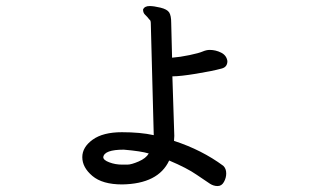

<svg xmlns="http://www.w3.org/2000/svg" viewBox="-20 -565 1040 639"><path d="M403.8 -17.1Q417 -17.1 441.4 -27.6Q465.8 -38.1 475.1 -54.2Q449.7 -62 392.1 -66.9Q327.1 -66.9 323.7 -42Q323.7 -32.2 343.8 -24.7Q363.8 -17.1 386.7 -17.1ZM704.1 54.2Q690.9 54.2 679 46.6Q667 39.1 634.5 16.6Q602.1 -5.9 543 -30.8Q506.8 46.9 386.7 48.8Q320.8 48.8 287.4 20.5Q253.9 -7.8 253.9 -42Q253.9 -75.2 288.3 -100.1Q322.8 -125 385.7 -125Q446.8 -125 491.7 -115.2L481.9 -486.8Q481.9 -498 477.1 -500Q470.7 -508.8 463.4 -515.4Q456.1 -522 456.1 -533.2Q460.9 -544.9 478 -544.9Q491.7 -544.9 513.9 -539.6Q536.1 -534.2 543 -523.7Q549.8 -513.2 549.8 -488.8L552.7 -373Q579.1 -375 610.6 -381.6Q642.1 -388.2 654.5 -393.6Q667 -398.9 677.7 -398.9Q697.8 -398.9 715.8 -389.9Q733.9 -380.9 736.8 -361.8Q736.8 -341.8 717.8 -336.9Q685.1 -328.1 632.6 -319.6Q580.1 -311 555.7 -311H553.7L560.1 -112.8L559.1 -96.2Q651.9 -65.9 723.1 -13.2Q732.9 -3.9 732.9 12.2Q732.9 26.9 725.3 40.5Q717.8 54.2 704.1 54.2Z"/></svg>

Font: LXGW WenKai GB Screen
Style: Regular
Weight: 400
Designer: LXGW / Fontworks Inc.
Foundry: LXGW / Fontworks Inc.
Version: Version 1.321;February 19, 2024;FontCreator 14.0.0.2901 64-b